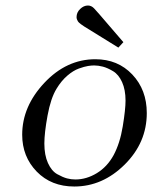

<svg xmlns="http://www.w3.org/2000/svg" viewBox="-20 -662 550 693"><path d="M60.1 -175.8Q60.1 -277.8 140.1 -363Q220.2 -448.2 324.2 -448.2Q405.3 -448.2 457.5 -393.1Q509.8 -337.9 509.8 -253.9Q509.8 -147 429.9 -67.9Q350.1 11.2 248 11.2Q165 11.2 112.5 -42.7Q60.1 -96.7 60.1 -175.8ZM140.1 -144Q140.1 -102.1 153.1 -73.5Q166 -44.9 186.5 -33.4Q207 -22 221.9 -18.1Q236.8 -14.2 252 -14.2Q292 -14.2 329.6 -37.1Q367.2 -60.1 390.1 -102.1Q413.1 -145 423.1 -206.1Q433.1 -267.1 433.1 -298.8Q433.1 -337.9 420.7 -365.5Q408.2 -393.1 388.2 -405Q368.2 -417 351.6 -421.4Q335 -425.8 319.8 -425.8Q310.1 -425.8 297.6 -423.8Q285.2 -421.9 264.6 -414.6Q244.1 -407.2 222.7 -388.7Q201.2 -370.1 184.1 -341.8Q163.1 -307.6 151.6 -244.9Q140.1 -182.1 140.1 -144ZM256.3 -600.1Q256.3 -617.2 269.3 -629.6Q282.2 -642.1 297.4 -642.1Q309.6 -642.1 319.3 -632.1Q329.1 -622.1 377 -565.9Q405.8 -531.7 425.3 -509.8L407.2 -490.2Q400.4 -494.1 283.2 -566.9L279.3 -569.8Q274.4 -572.8 272.2 -574.5Q270 -576.2 266.6 -579.1Q263.2 -582 261.2 -585Q259.3 -587.9 257.8 -592Q256.3 -596.2 256.3 -600.1Z"/></svg>

Font: CMU Serif Extra
Style: RomanSlanted
Weight: 500
Italic angle: -9.46001°
Version: Version 0.7.0